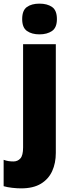

<svg xmlns="http://www.w3.org/2000/svg" viewBox="-66 -796 388 1056"><path d="M56 -691Q56 -739 82 -757.5Q108 -776 151 -776Q194 -776 220.5 -757.5Q247 -739 247 -691Q247 -644 220 -625.5Q193 -607 151 -607Q109 -607 82.5 -625.5Q56 -644 56 -691ZM50 240Q28 240 1 237Q-26 234 -46 228V83Q-32 88 -19.5 90Q-7 92 8 92Q31 92 46 75.5Q61 59 61 15V-553H241V45Q241 101 221 145Q201 189 159 214.5Q117 240 50 240Z"/></svg>

Font: Noto Sans Gujarati SemiCondensed Black
Style: Regular
Weight: 900
Width: 4
Designer: Jelle Bosma - Monotype Design Team, Universal Thirst
Foundry: Monotype Imaging Inc.
Version: Version 2.106; ttfautohint (v1.8.4.7-5d5b)